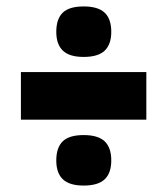

<svg xmlns="http://www.w3.org/2000/svg" viewBox="-20 -621 521 597"><path d="M155 -522Q155 -562 175 -581.5Q195 -601 240 -601Q285 -601 305.5 -581.5Q326 -562 326 -522Q326 -483 305.5 -463.5Q285 -444 240 -444Q196 -444 175.5 -463.5Q155 -483 155 -522ZM45 -249V-397H435V-249ZM155 -122Q155 -162 175 -181.5Q195 -201 240 -201Q285 -201 305.5 -181.5Q326 -162 326 -122Q326 -83 305.5 -63.5Q285 -44 240 -44Q196 -44 175.5 -63.5Q155 -83 155 -122Z"/></svg>

Font: Georama SemiCondensed ExtraBold
Style: Regular
Weight: 800
Width: 4
Designer: Jean-Baptiste Levee
Foundry: Production Type
Version: Version 1.000